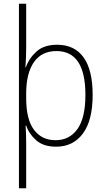

<svg xmlns="http://www.w3.org/2000/svg" viewBox="-20 -780 571 1034"><path d="M479 -269Q479 -132 426.5 -61Q374 10 282 10Q214 10 175 -24.5Q136 -59 121 -104H118Q121 -55 121 -1V234H82V-760H121V-526Q121 -504 120 -473Q119 -442 117 -417H119Q136 -466 176.5 -502.5Q217 -539 288 -539Q381 -539 430 -471Q479 -403 479 -269ZM440 -269Q440 -505 284 -505Q204 -505 162.5 -445Q121 -385 121 -277V-251Q121 -137 163 -81Q205 -25 279 -25Q354 -25 397 -85Q440 -145 440 -269Z"/></svg>

Font: Noto Sans Tamil SemiCondensed ExtraLight
Style: Regular
Weight: 200
Width: 4
Designer: Jelle Bosma - Monotype Design Team
Foundry: Monotype Imaging Inc.
Version: Version 2.004; ttfautohint (v1.8.4.7-5d5b)